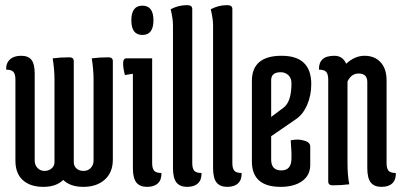

<svg xmlns="http://www.w3.org/2000/svg" viewBox="-20 -717 1565 747"><path d="M344 -408Q344 -446 337 -490Q367 -494 402 -494Q419 -494 419 -479V-96Q419 -46 387.5 -18Q356 10 304.5 10Q253 10 226 -17Q199 10 148.5 10Q98 10 69 -16Q40 -42 40 -92V-407Q40 -428 32.5 -437Q25 -446 4 -446Q3 -471 18.5 -485.5Q34 -500 62 -500Q90 -500 102.5 -484Q115 -468 115 -431V-92Q115 -75 126 -63.5Q137 -52 153 -52Q169 -52 180.5 -61.5Q192 -71 192 -86V-408Q192 -446 185 -490Q215 -494 250 -494Q267 -494 267 -479V-86Q267 -71 277.5 -61.5Q288 -52 305 -52Q322 -52 333 -63.5Q344 -75 344 -92Z M534 -581Q491 -581 491 -638Q491 -695 534 -695Q577 -695 577 -638Q577 -581 534 -581ZM472 -490H572V-83Q572 -62 579.5 -53Q587 -44 608 -44Q609 -18 594.5 -4Q580 10 552 10Q524 10 510.5 -7Q497 -24 497 -63V-430L466 -425Q459 -451 459 -470.5Q459 -490 472 -490Z M653 -620Q653 -643 644 -681Q674 -697 708 -697Q728 -697 728 -682V-83Q728 -62 735.5 -53Q743 -44 764 -44Q765 -18 750.5 -4Q736 10 708 10Q680 10 666.5 -7Q653 -24 653 -63Z M809 -620Q809 -643 800 -681Q830 -697 864 -697Q884 -697 884 -682V-83Q884 -62 891.5 -53Q899 -44 920 -44Q921 -18 906.5 -4Q892 10 864 10Q836 10 822.5 -7Q809 -24 809 -63Z M1114 -393Q1114 -413 1102 -424.5Q1090 -436 1072 -436Q1035 -436 1035 -405V-262L1083 -298Q1114 -321 1114 -393ZM960 -89V-402Q960 -500 1075.5 -500Q1191 -500 1191 -390Q1191 -346 1175 -309Q1159 -272 1131 -253L1035 -187V-96Q1035 -54 1074.5 -54Q1114 -54 1114 -101V-124L1111 -171Q1124 -174 1137.5 -174Q1151 -174 1163 -170Q1187 -164 1187 -147V-75Q1187 -35 1155.5 -12.5Q1124 10 1072 10Q960 10 960 -89Z M1332 -82Q1332 -33 1339 0Q1309 4 1274 4Q1257 4 1257 -11V-407Q1257 -428 1249.5 -437Q1242 -446 1221 -446Q1220 -472 1234.5 -486Q1249 -500 1281 -500Q1313 -500 1327 -469Q1360 -500 1398.5 -500Q1437 -500 1460.5 -475Q1484 -450 1484 -404V-83Q1484 -62 1491.5 -53Q1499 -44 1520 -44Q1521 -18 1506.5 -4Q1492 10 1464 10Q1436 10 1422.5 -7Q1409 -24 1409 -63V-398Q1409 -431 1375 -431Q1347 -431 1332 -400Z"/></svg>

Font: Medula One
Style: Regular
Weight: 400
Designer: Luciano Vergara
Foundry: Luciano Vergara
Version: Version 1.002